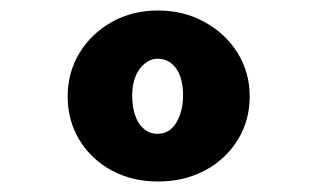

<svg xmlns="http://www.w3.org/2000/svg" viewBox="-20 -739 605 366"><path d="M281 -393Q232 -393 193 -414Q154 -435 131.5 -472Q109 -509 109 -555Q109 -601 131.5 -638Q154 -675 193 -697Q232 -719 281 -719Q330 -719 370 -697Q410 -675 433 -638Q456 -601 456 -555Q456 -509 433 -472Q410 -435 370.5 -414Q331 -393 281 -393ZM280 -484Q296 -484 306.5 -493.5Q317 -503 323 -520Q329 -537 329 -557Q329 -578 323.5 -593.5Q318 -609 307 -618Q296 -627 280 -627Q267 -627 255.5 -617.5Q244 -608 238 -592.5Q232 -577 232 -557Q232 -536 237.5 -519.5Q243 -503 254 -493.5Q265 -484 280 -484Z"/></svg>

Font: Lexend Peta ExtraBold
Style: Regular
Weight: 800
Version: Version 1.007